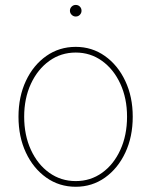

<svg xmlns="http://www.w3.org/2000/svg" viewBox="-20 -729 598 760"><path d="M279.8 10.3Q214.4 10.3 163.1 -26.1Q111.8 -62.5 82.5 -125Q53.2 -187.5 53.2 -267.1Q53.2 -346.2 82.5 -408.7Q111.8 -471.2 163.1 -507.3Q214.4 -543.5 279.8 -543.5Q344.2 -543.5 395.3 -507.3Q446.3 -471.2 475.8 -408.7Q505.4 -346.2 505.4 -267.1Q505.4 -187.5 476.1 -125Q446.8 -62.5 395.8 -26.1Q344.7 10.3 279.8 10.3ZM279.8 -12.2Q338.4 -12.2 384.3 -45.2Q430.2 -78.1 456.5 -136Q482.9 -193.8 482.9 -267.1Q482.9 -339.8 456.3 -397.5Q429.7 -455.1 383.8 -488Q337.9 -521 279.8 -521Q221.2 -521 175 -487.8Q128.9 -454.6 102.3 -397.2Q75.7 -339.8 75.7 -267.1Q75.7 -193.8 102.3 -136Q128.9 -78.1 175 -45.2Q221.2 -12.2 279.8 -12.2ZM279.8 -663.6Q270.5 -663.6 263.7 -670.4Q256.8 -677.2 256.8 -686.5Q256.8 -696.3 263.7 -702.9Q270.5 -709.5 279.8 -709.5Q289.6 -709.5 296.1 -702.9Q302.7 -696.3 302.7 -686.5Q302.7 -677.2 296.1 -670.4Q289.6 -663.6 279.8 -663.6Z"/></svg>

Font: Inter 20pt Thin
Style: Regular
Weight: 250
Version: Version 4.001;git-66647c0bb